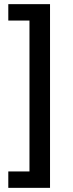

<svg xmlns="http://www.w3.org/2000/svg" viewBox="-20 -725 352 925"><path d="M20 180V101H122V-626H20V-705H221V180Z"/></svg>

Font: Nunito Sans 7pt Condensed SemiBold
Style: Regular
Weight: 600
Width: 3
Designer: Vernon Adams
Foundry: Vernon Adams
Version: Version 3.101;gftools[0.9.27]